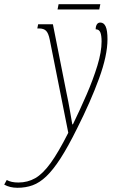

<svg xmlns="http://www.w3.org/2000/svg" viewBox="-160 -651 546 911"><path d="M-77 240Q-113 240 -140 225L-128 203Q-107 215 -73 215Q-29 215 7 194.5Q43 174 80 123Q117 72 164 -21L76 -463Q70 -493 59 -504.5Q48 -516 25 -516H17L21 -536H91L155 -213Q165 -166 172 -125Q179 -84 183 -61H186Q220 -131 251 -202.5Q282 -274 302 -339.5Q322 -405 322 -454Q322 -483 316 -497.5Q310 -512 294 -512Q294 -526 299.5 -535Q305 -544 316 -544Q333 -544 341.5 -525Q350 -506 350 -465Q350 -388 310 -278.5Q270 -169 206 -42Q163 45 127.5 100Q92 155 60 185.5Q28 216 -5 228Q-38 240 -77 240ZM113 -606 118 -631H316L311 -606Z"/></svg>

Font: Noto Serif ExtraCondensed Thin
Style: Italic
Weight: 100
Width: 2
Italic angle: -12°
Designer: Monotype Design Team
Foundry: Monotype Imaging Inc.
Version: Version 2.013